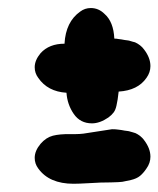

<svg xmlns="http://www.w3.org/2000/svg" viewBox="-20 -519 394 478"><path d="M264.6 -422.9Q270.5 -422.9 274.4 -421.9Q276.4 -421.9 282.2 -420.9Q288.1 -419.9 290.5 -419.4Q293 -418.9 297.4 -418.5Q301.8 -418 304.2 -417Q306.6 -416 311 -415Q315.4 -414.1 317.4 -413.1Q319.3 -412.1 322.8 -410.2Q326.2 -408.2 328.6 -406.2Q331.1 -404.3 334 -401.4Q336.9 -398.4 338.9 -395.5Q354.5 -375 354.5 -354.5Q354.5 -338.9 344.7 -325.2Q323.2 -293.9 275.4 -291Q273.4 -275.4 272.9 -271.5Q272.5 -267.6 270 -256.3Q267.6 -245.1 262.7 -238.8Q257.8 -232.4 250 -226.6Q228.5 -211.9 209 -211.9Q179.7 -211.9 163.6 -235.4Q147.5 -258.8 145.5 -288.1Q98.6 -291 75.2 -325.2Q66.4 -336.9 66.4 -351.6Q66.4 -369.1 81.1 -386.7Q102.5 -410.2 140.6 -410.2Q143.6 -464.8 179.7 -490.2Q191.4 -499 206.1 -499Q225.6 -499 240.2 -484.4Q262.7 -464.8 264.6 -422.9ZM75.2 -99.6Q66.4 -111.3 66.4 -126Q66.4 -143.6 81.1 -161.1Q94.7 -176.8 111.8 -181.2Q128.9 -185.5 154.8 -185.1Q180.7 -184.6 195.3 -187.5Q256.8 -197.3 258.8 -197.3Q268.6 -197.3 274.4 -196.3Q276.4 -196.3 282.2 -195.3Q288.1 -194.3 290.5 -193.8Q293 -193.4 297.4 -192.9Q301.8 -192.4 304.2 -191.4Q306.6 -190.4 311 -189.5Q315.4 -188.5 317.4 -187.5Q319.3 -186.5 322.8 -184.6Q326.2 -182.6 328.6 -180.7Q331.1 -178.7 334 -175.8Q336.9 -172.9 338.9 -169.9Q354.5 -149.4 354.5 -128.9Q354.5 -113.3 344.7 -99.6Q336.9 -87.9 328.6 -81.1Q320.3 -74.2 305.7 -70.8Q291 -67.4 284.7 -66.4Q278.3 -65.4 256.3 -64.9Q234.4 -64.5 230.5 -64.5Q227.5 -64.5 201.7 -63Q175.8 -61.5 163.1 -61.5Q102.5 -61.5 75.2 -99.6Z"/></svg>

Font: Essays1743
Style: Italic
Weight: 500
Italic angle: -10°
Designer: Based on the typeface in a 1743 English translation of the essays of Montaigne.  PostScript/TrueType font designed by Jo
Version: Version 002.100